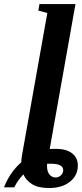

<svg xmlns="http://www.w3.org/2000/svg" viewBox="-97 -714 405 950"><path d="M137.2 -649.9 92.8 -661.6 98.1 -693.8H276.4L148.9 23.4L164.6 22.5H180.2Q231 22.5 259.5 44.4Q288.1 66.4 288.1 105Q288.1 154.3 249 185.3Q210 216.3 146 216.3Q92.3 216.3 61.8 197.3Q31.2 178.2 19 148.9Q-8.8 176.8 -26.4 212.9H-77.1Q-48.8 139.2 8.3 88.9Q8.3 74.7 11.7 55.2ZM215.8 128.4Q215.8 96.2 156.2 96.2H136.2L135.7 102.1V107.4Q135.7 135.3 147.9 149.7Q160.2 164.1 178.2 164.1Q193.4 164.1 204.6 153.3Q215.8 142.6 215.8 128.4Z"/></svg>

Font: Tinos
Style: Bold Italic
Weight: 700
Italic angle: -16.333°
Designer: Steve Matteson
Foundry: Monotype Imaging Inc.
Version: Version 1.23